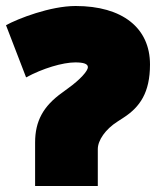

<svg xmlns="http://www.w3.org/2000/svg" viewBox="-50 -590 520 640"><path d="M-30 -506 37 -332C92 -362 159 -382 201 -382C229 -382 243 -377 243 -366C243 -354 218 -325 176 -295L157 -281C94 -236 67 -186 67 -115V30H276V-93C276 -122 301 -159 342 -185L362 -198C416 -233 450 -281 450 -375C450 -497 358 -570 202 -570C118 -570 10 -528 -30 -506Z"/></svg>

Font: Repo ExtraBlack
Style: Regular
Weight: 400
Designer: Stefan Peev
Foundry: Context Ltd
Version: Version 001.502